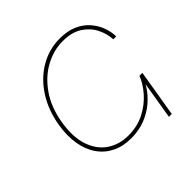

<svg xmlns="http://www.w3.org/2000/svg" viewBox="-187 -900 1065 1065"><g transform="rotate(-45 345.5 -367.5)"><path d="M317.9 -63Q253.9 -63 205.3 -87.2Q156.7 -111.3 126 -155.8Q95.2 -200.2 84.7 -262Q74.2 -323.7 86.4 -398.9Q103 -499.5 151.9 -575.2Q200.7 -650.9 272.5 -693.1Q344.2 -735.4 429.2 -735.4Q489.3 -735.4 532.5 -716.1Q575.7 -696.8 603.3 -664.8Q630.9 -632.8 644.5 -595.5Q658.2 -558.1 658.7 -522H635.7Q633.8 -566.9 612.1 -610.8Q590.3 -654.8 545.7 -684.1Q501 -713.4 429.7 -713.4Q358.9 -713.4 291.5 -677Q224.1 -640.6 175 -570.3Q126 -500 108.9 -398.9Q92.3 -296.9 116.2 -226.8Q140.1 -156.7 193.6 -120.8Q247.1 -85 317.9 -85Q389.6 -85 446 -114.5Q502.4 -144 540.8 -188.5Q579.1 -232.9 595.2 -276.4H610.4Q600.6 -240.7 576.7 -203.4Q552.7 -166 515.4 -134Q478 -102.1 428.5 -82.5Q378.9 -63 317.9 -63ZM549.8 0 595.7 -276.4H618.2L572.3 0Z"/></g></svg>

Font: Inter 18pt Thin
Style: Italic
Weight: 250
Italic angle: -9.3988°
Version: Version 4.001;git-66647c0bb